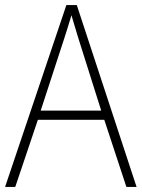

<svg xmlns="http://www.w3.org/2000/svg" viewBox="-20 -735 557 755"><path d="M477 0 390 -264H129L40 0H0L241 -715H282L517 0ZM288 -585Q282 -605 275 -628Q268 -651 261 -675Q254 -652 247 -629Q240 -606 233 -585L140 -300H378Z"/></svg>

Font: Noto Sans Sinhala SemiCondensed ExtraLight
Style: Regular
Weight: 200
Width: 4
Designer: Jelle Bosma - Monotype Design Team
Foundry: Monotype Imaging Inc.
Version: Version 2.006; ttfautohint (v1.8.4.7-5d5b)